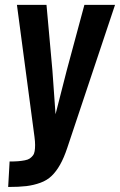

<svg xmlns="http://www.w3.org/2000/svg" viewBox="-20 -598 487 780"><path d="M13.2 161.6 19 58.1Q40 58.1 54.2 56.9Q68.4 55.7 81.1 53.2Q93.8 50.8 100.8 45.9Q107.9 41 113.5 33.9Q119.1 26.9 120.8 15.9Q122.6 4.9 122.6 -9Q122.6 -22.9 120.1 -42L48.8 -578.1H168.9L192.9 -312L205.6 -133.8L251 -311.5L322.8 -578.1H447.3L253.4 2.4Q239.7 43.5 224.1 71Q208.5 98.6 189.7 116.7Q170.9 134.8 144 144.5Q117.2 154.3 87.2 158Q57.1 161.6 13.2 161.6Z"/></svg>

Font: Oswald
Style: Medium
Weight: 500
Designer: Vernon Adams
Foundry: Vernon Adams
Version: 3.0; ttfautohint (v0.94.23-7a4d-dirty) -l 8 -r 50 -G 150 -x 